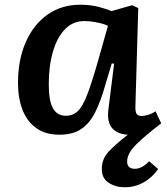

<svg xmlns="http://www.w3.org/2000/svg" viewBox="-20 -555 707 811"><path d="M231 14Q172 14 133 -14Q94 -42 75 -91.5Q56 -141 56 -204Q56 -303 89 -377.5Q122 -452 181 -493.5Q240 -535 319 -535Q362 -535 396.5 -526Q431 -517 451 -508L538 -533L564 -521L552 -107Q551 -85 556.5 -75Q562 -65 579 -65Q589 -65 606 -70Q623 -75 637 -85L661 -34Q594 17 555.5 55Q517 93 517 127Q517 158 550 158Q565 158 580.5 149.5Q596 141 610 126L648 159Q623 195 586.5 215.5Q550 236 507 236Q468 236 439 217Q410 198 410 159Q410 117 438 86.5Q466 56 520 14Q477 12 454 -13.5Q431 -39 438 -94L462 -286L452 -287L423 -190Q405 -127 382.5 -81.5Q360 -36 324.5 -11Q289 14 231 14ZM258 -66Q288 -66 308.5 -85.5Q329 -105 348.5 -155.5Q368 -206 395 -301L436 -446Q420 -454 390.5 -460Q361 -466 336 -466Q288 -466 254.5 -431.5Q221 -397 203.5 -336.5Q186 -276 186 -200Q186 -128 204 -97Q222 -66 258 -66Z"/></svg>

Font: Literata 7pt SemiBold
Style: Italic
Weight: 600
Italic angle: -2°
Designer: Latin by Veronika Burian and Jose Scaglione. Greek by Irene Vlachou. Cyrillic by Vera Evstafieva
Foundry: TypeTogether
Version: Version 3.002